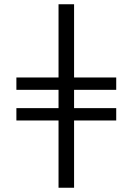

<svg xmlns="http://www.w3.org/2000/svg" viewBox="-20 -715 626 902"><path d="M57 -149V-207H255V-293H57V-351H255V-695H328V-351H526V-293H328V-207H526V-149H328V167H255V-149Z"/></svg>

Font: Coval
Style: ExtraLight
Weight: 250
Foundry: Context Ltd
Version: Version 001.000